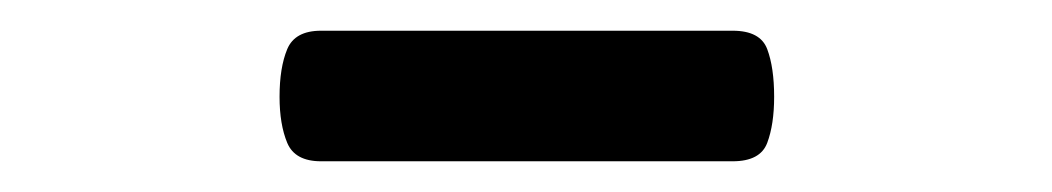

<svg xmlns="http://www.w3.org/2000/svg" viewBox="-20 -791 685 125"><path d="M189 -686Q172 -686 167 -698Q162 -710 162 -728Q162 -747 167 -759Q172 -771 189 -771H457Q475 -771 479.5 -759Q484 -747 484 -728Q484 -710 479.5 -698Q475 -686 457 -686Z"/></svg>

Font: Playwrite IT Moderna
Style: Regular
Weight: 400
Designer: Veronika Burian, José Scaglione
Foundry: TypeTogether
Version: Version 1.002